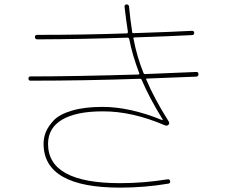

<svg xmlns="http://www.w3.org/2000/svg" viewBox="-20 -820 1040 880"><path d="M120.1 -450.2Q110.4 -450.2 110.4 -460Q110.4 -469.7 120.1 -469.7Q313.5 -469.7 614.3 -478.5Q620.1 -478.5 618.2 -484.4Q585.9 -569.3 572.3 -641.6Q570.3 -646.5 566.4 -647.5Q366.2 -640.6 151.4 -639.6Q140.6 -639.6 140.1 -649.9Q139.6 -660.2 151.4 -660.2Q363.3 -660.2 561.5 -667Q565.4 -667 566.4 -672.9Q557.6 -729.5 550.8 -789.1Q549.8 -793 552.7 -796.4Q555.7 -799.8 559.6 -799.8Q569.3 -799.8 571.3 -791Q577.1 -729.5 585.9 -672.9Q585.9 -668 590.8 -668Q771.5 -673.8 859.4 -678.7Q870.1 -678.7 870.1 -669.9Q870.1 -659.2 860.4 -659.2Q772.5 -654.3 594.7 -648.4Q589.8 -648.4 591.8 -642.6Q607.4 -560.5 637.7 -485.4Q639.6 -480.5 644.5 -480.5Q798.8 -486.3 879.9 -490.2Q889.6 -490.2 889.6 -480.5Q889.6 -469.7 879.9 -468.8Q877 -468.8 653.3 -460Q648.4 -460 650.4 -455.1Q687.5 -367.2 752.9 -263.7Q758.8 -254.9 752 -248Q746.1 -242.2 737.3 -245.1Q585 -310.5 450.2 -309.6Q329.1 -309.6 264.6 -271.5Q200.2 -233.4 200.2 -160.2Q200.2 19.5 530.3 19.5Q638.7 19.5 747.1 2Q757.8 0 759.8 9.8Q761.7 18.6 752.9 21.5Q642.6 40 530.3 40Q180.7 40 179.7 -160.2Q179.7 -188.5 189.9 -214.4Q200.2 -240.2 226.1 -268.1Q252 -295.9 309.6 -313Q367.2 -330.1 450.2 -330.1Q575.2 -330.1 723.6 -269.5H725.6V-272.5Q664.1 -372.1 628.9 -455.1Q627 -459 623 -459Q368.2 -450.2 120.1 -450.2Z"/></svg>

Font: Rounded-X Mgen+ 1mn thin
Style: Regular
Weight: 100
Designer: [Source Han Sans]
Ryoko NISHIZUKA  (kana & ideographs); Paul D. Hunt (Latin, Greek & Cyrillic); Wenlong ZHANG  (bopomofo
Version: Version 1.059.20150602